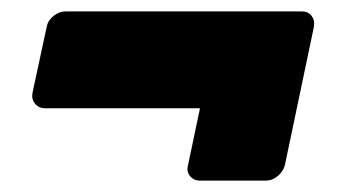

<svg xmlns="http://www.w3.org/2000/svg" viewBox="-20 -429 603 337"><path d="M331 -112Q320 -112 313.5 -120Q307 -128 310 -139L331 -239H59Q48 -239 41.5 -247Q35 -255 37 -266L62 -382Q64 -393 74 -401Q84 -409 95 -409H510Q521 -409 527 -401Q533 -393 531 -382L480 -139Q477 -128 467.5 -120Q458 -112 447 -112Z"/></svg>

Font: Rubik Light Black
Style: Italic
Weight: 900
Italic angle: -12°
Version: Version 2.104